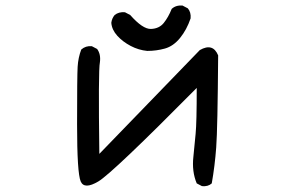

<svg xmlns="http://www.w3.org/2000/svg" viewBox="-20 -661 1040 690"><path d="M706 8 687 -2Q669 -45 675 -98Q679 -140 683 -180Q687 -220 687 -345Q384 -39 333.5 -9Q283 21 270 -9Q257 -39 257 -213.5Q257 -388 259 -421Q261 -454 272 -483Q288 -497 310 -495L329 -485Q343 -466 339 -437Q333 -407 337 -108L698 -481Q745 -508 764 -462Q762 -198 757 -131Q752 -64 741 -2Q728 10 706 8ZM509 -478Q478 -481 449.5 -496Q421 -511 401.5 -532.5Q382 -554 380 -579Q382 -595 392 -607Q407 -619 429 -617L448 -607Q493 -556 522.5 -557Q552 -558 568.5 -578.5Q585 -599 597 -629Q612 -643 636 -641L655 -631Q667 -617 665 -595Q651 -554 627 -524.5Q603 -495 572.5 -486.5Q542 -478 509 -478Z"/></svg>

Font: Kosefont JP
Style: Regular
Weight: 400
Designer: Nozomi Seto 瀬戸のぞみ
Version: Version 3.00;June 19, 2020